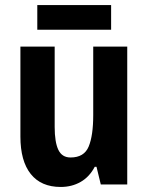

<svg xmlns="http://www.w3.org/2000/svg" viewBox="-20 -732 588 762"><path d="M485 -547V0H380L363 -70H356Q335 -30 300 -10Q265 10 221 10Q143 10 102 -41.5Q61 -93 61 -190V-547H197V-228Q197 -168 211.5 -137.5Q226 -107 260 -107Q314 -107 332 -150.5Q350 -194 350 -275V-547ZM421 -712V-614H128V-712Z"/></svg>

Font: Noto Sans Thai Cond
Style: Bold
Weight: 700
Width: 3
Designer: Monotype Design Team
Foundry: Monotype Imaging Inc.
Version: Version 2.002; ttfautohint (v1.8.4.7-5d5b)